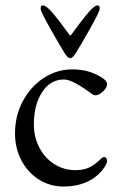

<svg xmlns="http://www.w3.org/2000/svg" viewBox="-20 -668 447 703"><path d="M35 0ZM35 -180Q35 -244 63.5 -297.5Q92 -351 140 -382.5Q188 -414 246 -414Q311 -414 360 -379Q372 -370 372 -360Q372 -347 357 -333Q342 -319 329 -319Q324 -319 319 -322.5Q314 -326 308 -330Q283 -349 257 -363Q231 -377 214 -377Q165 -377 134.5 -331Q104 -285 104 -212Q104 -166 124 -127.5Q144 -89 179 -67Q214 -45 256 -45Q285 -45 306 -54.5Q327 -64 351 -88Q356 -93 361 -93Q366 -93 369 -89Q372 -85 372 -79Q372 -68 357 -48Q333 -17 296 -1Q259 15 213 15Q163 15 122.5 -10.5Q82 -36 58.5 -80.5Q35 -125 35 -180ZM217 -473Q198 -503 163.5 -564.5Q129 -626 129 -635Q129 -643 130.5 -645.5Q132 -648 138 -648Q148 -648 168 -626Q192 -599 234 -541Q236 -538 237.5 -538Q239 -538 241 -541Q283 -599 307 -626Q327 -648 336 -648Q342 -648 343.5 -645.5Q345 -643 345 -635Q345 -626 310.5 -564.5Q276 -503 257 -473Q246 -455 237 -455Q228 -455 217 -473Z"/></svg>

Font: EB Garamond
Style: Regular
Weight: 400
Designer: Georg Duffner and Octavio Pardo
Foundry: Georg Duffner
Version: Version 1.000; ttfautohint (v1.6)